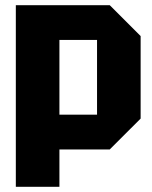

<svg xmlns="http://www.w3.org/2000/svg" viewBox="-20 -720 586 740"><path d="M209 -278H354V-566H209ZM522 -581V-263L403 -144H209V0H41V-700H403Z"/></svg>

Font: Tektur SemiCondensed
Style: Bold
Weight: 700
Width: 4
Designer: Adam Jagosz
Foundry: Adam Jagosz
Version: Version 1.005;gftools[0.9.30]